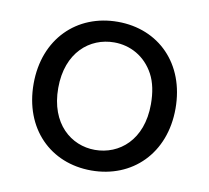

<svg xmlns="http://www.w3.org/2000/svg" viewBox="-64 -579 720 661"><g transform="rotate(10 296.0 -248.0)"><path d="M295 12C438 12 544 -91 544 -248C544 -405 440 -508 297 -508C154 -508 48 -405 48 -248C48 -91 152 12 295 12ZM295 -60C212 -60 134 -123 134 -248C134 -373 212 -436 297 -436C353 -436 406 -408 436 -352C451 -324 458 -289 458 -248C458 -123 380 -60 295 -60Z"/></g></svg>

Font: Rootstock Sans Body
Style: Regular
Weight: 400
Designer: Colophon Foundry, Jonny Pinhorn
Foundry: Colophon Foundry
Version: Version 1.200;FEAKit 1.0